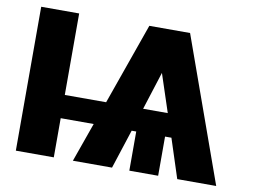

<svg xmlns="http://www.w3.org/2000/svg" viewBox="-76 -818 1226 929"><g transform="rotate(10 536.5 -353.5)"><path d="M241.2 -707H54.7V0H241.2V-192.4H403.3L335 0H527.3L589.8 -192.4H612.3V0H753.9V-192.4H785.2L847.7 0H1039.1L786.1 -707H585.9L444.3 -306.6H241.2ZM626 -306.6 685.5 -493.2 747.1 -306.6Z"/></g></svg>

Font: Pretendard Black
Style: Regular
Weight: 900
Designer: Base glyphs from Inter by Rasmus Andersson; Hangeul glyphs from Noto Sans CJK(Source Han Sans) by Jang Soo-young and Kan
Foundry: Kil Hyung-jin
Version: Version 1.309;Glyphs 3.2 (3225)